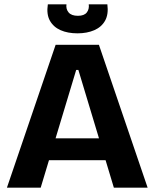

<svg xmlns="http://www.w3.org/2000/svg" viewBox="-20 -867 714 887"><path d="M12 0 237 -660H437L662 0H506L342 -544H332L168 0ZM136 -127V-228H557V-127ZM201 -847H287Q284 -825 297 -809.5Q310 -794 340 -794Q369 -794 381 -809.5Q393 -825 390 -847H476Q482 -801 465.5 -771.5Q449 -742 415.5 -727.5Q382 -713 338 -713Q293 -713 260 -727.5Q227 -742 210.5 -771.5Q194 -801 201 -847Z"/></svg>

Font: Bricolage Grotesque 28pt
Style: Bold
Weight: 700
Designer: Mathieu Triay
Foundry: Atelier Triay
Version: Version 1.000;gftools[0.9.30]